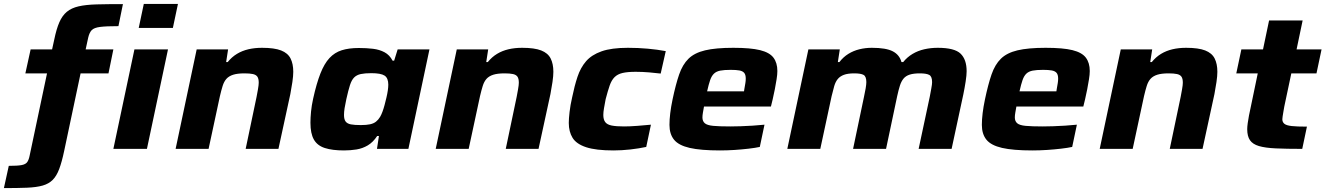

<svg xmlns="http://www.w3.org/2000/svg" viewBox="-74 -763 6793 984"><path d="M-54 201 -29 87Q16 87 37 83Q58 79 66 67Q74 55 78 34L167 -387H56L83 -510H193L204 -560Q215 -614 230 -648.5Q245 -683 268.5 -702.5Q292 -722 329 -730.5Q366 -739 421.5 -740.5Q477 -742 556 -742L533 -629Q470 -629 439 -625Q408 -621 396 -608.5Q384 -596 378 -570L365 -510H507L482 -387H339L255 10Q243 67 229.5 103Q216 139 196 159Q176 179 144.5 188Q113 197 64.5 199Q16 201 -54 201ZM637 -620 663 -743H838L812 -620ZM507 0 615 -510H787L679 0Z M826 0 934 -510H1095L1085 -445H1093Q1114 -471 1140.5 -487Q1167 -503 1199 -510.5Q1231 -518 1269 -518Q1332 -518 1366.5 -504.5Q1401 -491 1415 -463.5Q1429 -436 1429 -395Q1429 -374 1424.5 -343Q1420 -312 1414 -281L1353 0H1185L1241 -267Q1244 -282 1248 -305Q1252 -328 1252 -339Q1252 -360 1245 -370Q1238 -380 1222 -383.5Q1206 -387 1179 -387Q1143 -387 1121 -380Q1099 -373 1086.5 -359Q1074 -345 1067 -322.5Q1060 -300 1053 -270L995 0Z M1689 8Q1629 8 1590.5 -4.5Q1552 -17 1534.5 -48Q1517 -79 1517 -134Q1517 -159 1520 -190.5Q1523 -222 1531 -258Q1548 -335 1568 -386Q1588 -437 1614.5 -465.5Q1641 -494 1677.5 -505.5Q1714 -517 1765 -517Q1804 -517 1837.5 -513Q1871 -509 1897 -495Q1923 -481 1938 -452H1946L1964 -510H2127L2019 0H1858L1868 -66H1859Q1838 -34 1811 -18Q1784 -2 1753 3Q1722 8 1689 8ZM1775 -122Q1804 -122 1822.5 -126Q1841 -130 1853 -139.5Q1865 -149 1874 -164Q1880 -174 1886 -190Q1892 -206 1897 -225Q1902 -244 1906.5 -263Q1911 -282 1913.5 -299Q1916 -316 1916 -329Q1916 -363 1897 -375.5Q1878 -388 1829 -388Q1796 -388 1775 -383.5Q1754 -379 1741 -366Q1728 -353 1719.5 -326.5Q1711 -300 1701 -255Q1695 -228 1692 -208.5Q1689 -189 1689 -174Q1689 -151 1697.5 -140Q1706 -129 1724.5 -125.5Q1743 -122 1775 -122Z M2159 0 2267 -510H2428L2418 -445H2426Q2447 -471 2473.5 -487Q2500 -503 2532 -510.5Q2564 -518 2602 -518Q2665 -518 2699.5 -504.5Q2734 -491 2748 -463.5Q2762 -436 2762 -395Q2762 -374 2757.5 -343Q2753 -312 2747 -281L2686 0H2518L2574 -267Q2577 -282 2581 -305Q2585 -328 2585 -339Q2585 -360 2578 -370Q2571 -380 2555 -383.5Q2539 -387 2512 -387Q2476 -387 2454 -380Q2432 -373 2419.5 -359Q2407 -345 2400 -322.5Q2393 -300 2386 -270L2328 0Z M3070 8Q2980 8 2930 -8.5Q2880 -25 2860.5 -56.5Q2841 -88 2841 -133Q2841 -154 2845 -189Q2849 -224 2858 -263Q2870 -322 2885.5 -369Q2901 -416 2929.5 -449Q2958 -482 3009 -500Q3060 -518 3144 -518Q3196 -518 3246 -513.5Q3296 -509 3338 -501L3312 -386Q3289 -389 3253.5 -392Q3218 -395 3184 -395Q3142 -395 3116.5 -389Q3091 -383 3075.5 -367.5Q3060 -352 3050.5 -324.5Q3041 -297 3030 -255Q3025 -229 3021.5 -208.5Q3018 -188 3018 -174Q3018 -150 3028 -137Q3038 -124 3061.5 -119.5Q3085 -115 3124 -115Q3154 -115 3192.5 -118Q3231 -121 3262 -124L3238 -10Q3201 -2 3156.5 3Q3112 8 3070 8Z M3616 8Q3517 8 3460.5 -5Q3404 -18 3380.5 -47Q3357 -76 3357 -123Q3357 -150 3361 -183Q3365 -216 3373 -254Q3389 -330 3406.5 -381Q3424 -432 3454.5 -462Q3485 -492 3539.5 -505Q3594 -518 3684 -518Q3773 -518 3821.5 -506Q3870 -494 3890 -467.5Q3910 -441 3910 -399Q3910 -381 3906 -356.5Q3902 -332 3897 -305.5Q3892 -279 3886 -254L3877 -217H3534Q3531 -200 3528.5 -186Q3526 -172 3526 -161Q3526 -142 3538 -131.5Q3550 -121 3581 -118Q3612 -115 3669 -115Q3692 -115 3722 -116Q3752 -117 3783.5 -119Q3815 -121 3844 -124L3820 -10Q3797 -5 3762.5 -1Q3728 3 3690.5 5.5Q3653 8 3616 8ZM3550 -295H3739L3741 -308Q3744 -325 3746 -337Q3748 -349 3748 -360Q3748 -380 3740 -389.5Q3732 -399 3715 -402Q3698 -405 3671 -405Q3637 -405 3617 -401Q3597 -397 3585 -385.5Q3573 -374 3565.5 -352.5Q3558 -331 3550 -295Z M3961 0 4069 -510H4230L4220 -445H4228Q4248 -471 4274 -487Q4300 -503 4330.5 -510.5Q4361 -518 4394 -518Q4467 -518 4501.5 -500Q4536 -482 4546 -445H4555Q4575 -470 4602.5 -486.5Q4630 -503 4663 -510.5Q4696 -518 4732 -518Q4818 -518 4849 -488Q4880 -458 4880 -398Q4880 -378 4875 -345.5Q4870 -313 4863 -279L4803 0H4634L4691 -267Q4695 -289 4699 -310Q4703 -331 4703 -342Q4703 -371 4688.5 -379Q4674 -387 4640 -387Q4608 -387 4588 -380.5Q4568 -374 4556.5 -360Q4545 -346 4538 -324Q4531 -302 4524 -270L4467 0H4298L4354 -267Q4359 -289 4362.5 -310Q4366 -331 4366 -342Q4366 -371 4352 -379Q4338 -387 4304 -387Q4271 -387 4251 -379.5Q4231 -372 4219.5 -358Q4208 -344 4201.5 -322Q4195 -300 4188 -270L4130 0Z M5217 8Q5118 8 5061.5 -5Q5005 -18 4981.5 -47Q4958 -76 4958 -123Q4958 -150 4962 -183Q4966 -216 4974 -254Q4990 -330 5007.5 -381Q5025 -432 5055.5 -462Q5086 -492 5140.5 -505Q5195 -518 5285 -518Q5374 -518 5422.5 -506Q5471 -494 5491 -467.5Q5511 -441 5511 -399Q5511 -381 5507 -356.5Q5503 -332 5498 -305.5Q5493 -279 5487 -254L5478 -217H5135Q5132 -200 5129.5 -186Q5127 -172 5127 -161Q5127 -142 5139 -131.5Q5151 -121 5182 -118Q5213 -115 5270 -115Q5293 -115 5323 -116Q5353 -117 5384.5 -119Q5416 -121 5445 -124L5421 -10Q5398 -5 5363.5 -1Q5329 3 5291.5 5.5Q5254 8 5217 8ZM5151 -295H5340L5342 -308Q5345 -325 5347 -337Q5349 -349 5349 -360Q5349 -380 5341 -389.5Q5333 -399 5316 -402Q5299 -405 5272 -405Q5238 -405 5218 -401Q5198 -397 5186 -385.5Q5174 -374 5166.5 -352.5Q5159 -331 5151 -295Z M5562 0 5670 -510H5831L5821 -445H5829Q5850 -471 5876.5 -487Q5903 -503 5935 -510.5Q5967 -518 6005 -518Q6068 -518 6102.5 -504.5Q6137 -491 6151 -463.5Q6165 -436 6165 -395Q6165 -374 6160.5 -343Q6156 -312 6150 -281L6089 0H5921L5977 -267Q5980 -282 5984 -305Q5988 -328 5988 -339Q5988 -360 5981 -370Q5974 -380 5958 -383.5Q5942 -387 5915 -387Q5879 -387 5857 -380Q5835 -373 5822.5 -359Q5810 -345 5803 -322.5Q5796 -300 5789 -270L5731 0Z M6600 0Q6519 0 6464.5 -2.5Q6410 -5 6378 -14.5Q6346 -24 6332 -44.5Q6318 -65 6318 -101Q6318 -113 6320.5 -131.5Q6323 -150 6327 -171Q6331 -192 6335 -209L6372 -387H6262L6288 -510H6399L6430 -658H6602L6571 -510H6699L6673 -387H6544L6508 -217Q6505 -201 6503 -188Q6501 -175 6499.5 -166.5Q6498 -158 6498 -152Q6498 -137 6508.5 -128.5Q6519 -120 6546 -117Q6573 -114 6624 -114Z"/></svg>

Font: Saira Expanded
Style: Bold Italic
Weight: 700
Width: 7
Italic angle: -12°
Designer: Hector Gatti with collaboration of the Omnibus-Type team
Foundry: Omnibus-Type
Version: Version 1.101